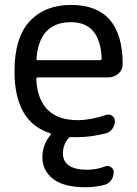

<svg xmlns="http://www.w3.org/2000/svg" viewBox="-20 -578 565 794"><path d="M130.9 -335.9Q129.9 -329.1 136.7 -329.1H392.6Q400.4 -329.1 400.4 -335.9Q394.5 -486.3 273.4 -486.3Q142.6 -486.3 130.9 -335.9ZM334 196.3Q244.1 196.3 199.7 162.1Q155.3 127.9 155.3 72.3Q155.3 21.5 188.5 -19.5Q193.4 -25.4 186.5 -27.3Q40 -74.2 40 -283.2Q40 -422.9 103 -490.2Q166 -557.6 273.4 -557.6Q487.3 -557.6 487.3 -312.5Q487.3 -290 470.7 -274.4Q452.1 -257.8 426.8 -257.8H136.7Q129.9 -257.8 129.9 -250Q139.6 -81.1 301.8 -81.1Q353.5 -81.1 418 -102.5Q431.6 -107.4 443.4 -99.6Q455.1 -91.8 455.1 -77.1Q455.1 -59.6 444.3 -44.9Q433.6 -30.3 417 -26.4Q354.5 -10.7 299.8 -10.7Q297.9 -10.7 294.9 -10.7Q282.2 -10.7 274.9 -11.2Q267.6 -11.7 262.7 -5.9Q240.2 21.5 240.2 55.7Q240.2 124 341.8 124Q377 124 414.1 110.4Q426.8 105.5 438.5 112.8Q450.2 120.1 450.2 133.8Q450.2 152.3 439.9 167Q429.7 181.6 412.1 186.5Q373 196.3 334 196.3Z"/></svg>

Font: Gen Jyuu Gothic Regular
Style: Regular
Weight: 400
Designer: [Source Han Sans]
Ryoko NISHIZUKA  (kana & ideographs); Paul D. Hunt (Latin, Greek & Cyrillic); Wenlong ZHANG  (bopomofo
Version: Version 1.002.20150607